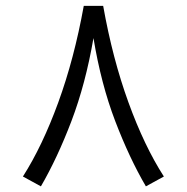

<svg xmlns="http://www.w3.org/2000/svg" viewBox="-20 -643 648 667"><path d="M271 -622.6H338.4Q371.1 -439 426.3 -287.1Q481.4 -135.3 549.3 -29.8L486.8 4.4Q429.2 -94.2 380.1 -222.7Q331.1 -351.1 304.7 -510.7Q277.3 -351.6 228.3 -222.7Q179.2 -93.8 122.1 4.4L59.6 -29.8Q127 -135.3 182.4 -287.1Q237.8 -439 271 -622.6Z"/></svg>

Font: Vazir Light WOL-UI
Style: Light-WOL-UI
Weight: 300
Designer: Saber Rastikerdar
Foundry: Saber Rastikerdar
Version: Version 30.1.0